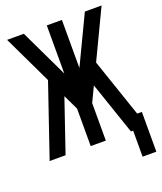

<svg xmlns="http://www.w3.org/2000/svg" viewBox="-159 -831 920 1090"><g transform="rotate(-20 301.0 -286.0)"><path d="M594.7 157.2V-83H566.4L446.3 -435.1L586.4 -729H485.4L346.7 -438.5V-729H255.4V-438.5L116.7 -729H15.6L155.8 -435.1L7.3 0H103.5L211.9 -317.4L255.4 -226.6V0H346.7V-226.6L390.1 -317.4L498.5 0H511.7V157.2Z"/></g></svg>

Font: Hack Dev
Style: Regular
Weight: 400
Designer: Christopher Simpkins
Foundry: Christopher Simpkins
Version: Version 2.0315